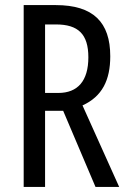

<svg xmlns="http://www.w3.org/2000/svg" viewBox="-20 -734 501 754"><path d="M199 -714H73V0H157V-299H228L355 0H448L304 -320C381 -355 413 -419 413 -513C413 -647 346 -714 199 -714ZM200 -638C287 -638 327 -600 327 -509C327 -416 285 -369 209 -369H157V-638Z"/></svg>

Font: Noto Sans Lao Looped ExtraCondensed
Style: Regular
Weight: 400
Width: 2
Designer: Mark Frömberg, Ben Mitchell
Foundry: The Fontpad Ltd
Version: Version 1.003